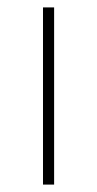

<svg xmlns="http://www.w3.org/2000/svg" viewBox="-20 -498 262 518"><path d="M96 0H126V-478H96V0Z"/></svg>

Font: Assistant ExtraLight
Style: Regular
Weight: 275
Designer: Hebrew By Ben Nathan, Latin by Paul Hunt
Version: Version 2.001;PS 002.001;hotconv 1.0.88;makeotf.lib2.5.64775